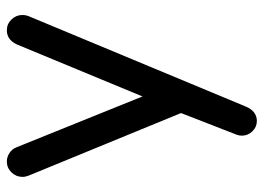

<svg xmlns="http://www.w3.org/2000/svg" viewBox="-125 -419 774 564"><g transform="rotate(-90 262.0 -137.0)"><path d="M145.5 186.5Q145.5 178.7 148.4 170.9L211.9 7.8L28.3 -439.5Q24.4 -449.2 24.4 -458Q24.4 -476.6 37.6 -490.2Q50.8 -503.9 69.3 -503.9Q83 -503.9 94.7 -496.1Q106.4 -488.3 111.3 -475.6L260.7 -105.5L413.1 -473.6Q426.8 -503.9 455.1 -503.9Q473.6 -503.9 486.8 -490.2Q500 -476.6 500 -458Q500 -449.2 497.1 -441.4L230.5 199.2Q216.8 230.5 188.5 230.5Q170.9 230.5 158.2 217.3Q145.5 204.1 145.5 186.5Z"/></g></svg>

Font: KTXP_ComRound
Style: Medium
Weight: 500
Version: Version 1.01;May 16, 2022;FontCreator 13.0.0.2683 64-bit